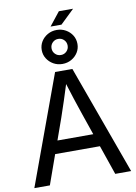

<svg xmlns="http://www.w3.org/2000/svg" viewBox="-115 -1188 893 1261"><g transform="rotate(-10 331.5 -558.0)"><path d="M8.8 0 275.4 -727.5H390.6L654.3 0H548.3L402.3 -424.3Q385.7 -472.2 366.5 -531.2Q347.2 -590.3 318.8 -681.6H347.2Q318.4 -590.3 299.1 -531.2Q279.8 -472.2 263.2 -424.3L112.3 0ZM151.4 -196.3V-281.7H511.7V-196.3ZM297.9 -1026.4 369.1 -1116.2H463.9L370.6 -1026.4ZM333 -771Q299.8 -771 272.9 -786.4Q246.1 -801.8 230 -827.4Q213.9 -853 213.9 -884.3Q213.9 -915.5 229.7 -941.2Q245.6 -966.8 272.7 -982.2Q299.8 -997.6 333 -997.6Q366.2 -997.6 393.3 -982.2Q420.4 -966.8 436.3 -941.2Q452.1 -915.5 452.1 -883.8Q452.1 -853 436.3 -827.4Q420.4 -801.8 393.3 -786.4Q366.2 -771 333 -771ZM333 -830.6Q355.5 -830.6 371.1 -846.2Q386.7 -861.8 386.7 -884.3Q386.7 -906.7 371.3 -922.4Q356 -938 333 -938Q310.5 -938 294.9 -922.4Q279.3 -906.7 279.3 -884.3Q279.3 -861.8 294.9 -846.2Q310.5 -830.6 333 -830.6Z"/></g></svg>

Font: Inter Cardless Display
Style: Regular
Weight: 400
Designer: Rasmus Andersson
Foundry: rsms
Version: Version 4.001;git-9221beed3